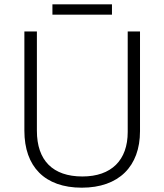

<svg xmlns="http://www.w3.org/2000/svg" viewBox="-20 -860 762 890"><path d="M499 -840H223V-792H499ZM629 -252V-714H572V-248C572 -118 497 -42 362 -42C225 -42 151 -116 151 -254V-714H93V-254C93 -88 187 10 359 10C531 10 629 -89 629 -252Z"/></svg>

Font: Noto Sans Khmer UI Light
Style: Regular
Weight: 300
Designer: Danh Hong and the Monotype Design Team
Foundry: Monotype Imaging Inc.
Version: Version 2.002